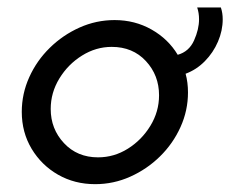

<svg xmlns="http://www.w3.org/2000/svg" viewBox="-20 -478 608 507"><path d="M231.2 8.3Q177.1 8.3 133.3 -16.7Q89.6 -41.7 63.5 -85.1Q37.5 -128.5 37.5 -182.6Q37.5 -230.6 57.3 -274.3Q77.1 -318.1 111.5 -351.7Q145.8 -385.4 189.9 -405.2Q234 -425 282.6 -425Q336.1 -425 380.2 -400Q424.3 -375 449.3 -333.3Q479.2 -341.7 492.4 -371.2Q505.6 -400.7 505.6 -427.1Q505.6 -443.8 500.7 -458.3H563.2Q568.1 -443.8 568.1 -427.1Q568.1 -397.2 555.6 -368.1Q543.1 -338.9 520.8 -316.3Q498.6 -293.8 470.1 -283.3Q476.4 -260.4 476.4 -234Q476.4 -186.1 456.6 -142.4Q436.8 -98.6 402.4 -64.9Q368.1 -31.2 324 -11.5Q279.9 8.3 231.2 8.3ZM113.9 -190.3Q113.9 -137.5 149 -100Q184 -62.5 238.9 -62.5Q281.2 -62.5 317.7 -85.4Q354.2 -108.3 377.1 -145.8Q400 -183.3 400 -226.4Q400 -279.2 365.3 -316.7Q330.6 -354.2 275 -354.2Q233.3 -354.2 196.5 -331.2Q159.7 -308.3 136.8 -270.8Q113.9 -233.3 113.9 -190.3Z"/></svg>

Font: Afacad
Style: Italic
Weight: 400
Italic angle: -14°
Designer: Kristian Moeller
Foundry: Dicotype
Version: Version 1.000